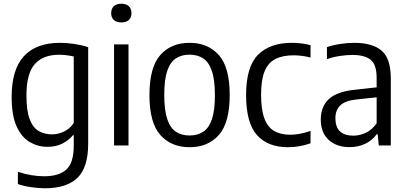

<svg xmlns="http://www.w3.org/2000/svg" viewBox="-20 -781 2183 1031"><path d="M221.5 230Q187.5 230 148 224.2Q108.5 218.5 76 207.5V141.5Q114 154 149 159.8Q184 165.5 217 165.5Q297 165.5 336.5 129.2Q376 93 376 2V-55H371.5Q350.5 -28.5 315.8 -10.5Q281 7.5 235 7.5Q184 7.5 140 -18Q96 -43.5 69.2 -102.2Q42.5 -161 42.5 -260.5Q42.5 -408 108.5 -479.5Q174.5 -551 302 -551Q340 -551 381 -544.8Q422 -538.5 453.5 -527.5V-9.5Q453.5 119.5 395 174.8Q336.5 230 221.5 230ZM259 -59.5Q292 -59.5 324 -74.8Q356 -90 376 -120.5V-477.5Q360.5 -481.5 339.2 -484.2Q318 -487 296.5 -487Q212 -487 167 -437Q122 -387 122 -268Q122 -185 139.8 -139.8Q157.5 -94.5 188.5 -77Q219.5 -59.5 259 -59.5Z M592.5 0V-542.5H670V0ZM631.5 -660.5Q605 -660.5 591 -673.8Q577 -687 577 -710.5Q577 -734 591 -747.5Q605 -761 631.5 -761Q658 -761 672 -747.5Q686 -734 686 -710.5Q686 -687 672 -673.8Q658 -660.5 631.5 -660.5Z M998 9.5Q899.5 9.5 841 -56Q782.5 -121.5 782.5 -270.5Q782.5 -419.5 840.5 -485.2Q898.5 -551 998 -551Q1097 -551 1155.2 -485.2Q1213.5 -419.5 1213.5 -271Q1213.5 -122 1155.2 -56.2Q1097 9.5 998 9.5ZM998 -53.5Q1040 -53.5 1070.5 -73Q1101 -92.5 1117.5 -139.5Q1134 -186.5 1134 -269Q1134 -353.5 1117.2 -401.2Q1100.5 -449 1070 -468.2Q1039.5 -487.5 998 -487.5Q956.5 -487.5 925.8 -468.2Q895 -449 878.5 -402Q862 -355 862 -272Q862 -188 878.5 -140.2Q895 -92.5 925.5 -73Q956 -53.5 998 -53.5Z M1526 9.5Q1418 9.5 1359.8 -55.8Q1301.5 -121 1301.5 -271Q1301.5 -422 1365.2 -486.5Q1429 -551 1547 -551Q1572 -551 1597.8 -548Q1623.5 -545 1647.5 -538.5V-472Q1623 -478.5 1599.8 -481.2Q1576.5 -484 1557 -484Q1497.5 -484 1458.8 -464.2Q1420 -444.5 1401 -398.5Q1382 -352.5 1382 -273Q1382 -192 1399.8 -144.8Q1417.5 -97.5 1452.5 -77.5Q1487.5 -57.5 1538.5 -57.5Q1562 -57.5 1588.5 -62.2Q1615 -67 1647.5 -78V-11.5Q1588 9.5 1526 9.5Z M1857.5 9Q1787 9 1744.8 -30Q1702.5 -69 1702.5 -138.5Q1702.5 -210 1747.2 -250.2Q1792 -290.5 1890 -299.5L2002.5 -312V-362.5Q2002.5 -435 1970 -460.5Q1937.5 -486 1872 -486Q1843 -486 1807 -480.8Q1771 -475.5 1735.5 -463.5V-528Q1767.5 -539 1807.5 -545Q1847.5 -551 1882.5 -551Q1979.5 -551 2029 -509.2Q2078.5 -467.5 2078.5 -359.5V0H2014L2008 -60H2002.5Q1978 -26 1940.2 -8.5Q1902.5 9 1857.5 9ZM1781 -146.5Q1781 -52.5 1878 -52.5Q1910 -52.5 1943 -67.2Q1976 -82 2002.5 -119V-258.5L1895.5 -247Q1835.5 -241 1808.2 -216Q1781 -191 1781 -146.5Z"/></svg>

Font: Encode Sans SmCnd
Style: Regular
Weight: 400
Width: 4
Designer: Multiple Designers
Foundry: Impallari Type
Version: Version 3.002; ttfautohint (v1.8.3) -l 8 -r 50 -G 200 -x 14 